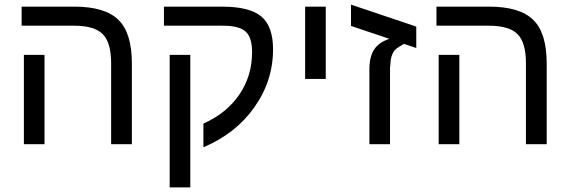

<svg xmlns="http://www.w3.org/2000/svg" viewBox="-20 -628 2480 836"><path d="M173.8 -389.2V0H84V-389.2ZM554.2 -351.1V0H463.9V-352.1Q463.9 -442.4 427.5 -479.2Q391.1 -516.1 301.8 -516.1H74.2V-599.1H303.2Q438 -599.1 496.1 -541Q554.2 -484.4 554.2 -351.1Z M718.8 -389.2H808.6V188H718.8ZM693.8 -516.1V-599.1H946.8Q1066.9 -599.1 1117.9 -556.2Q1168.9 -513.2 1168.9 -413.1Q1168.9 -274.9 1086.9 -160.2Q1006.8 -46.4 865.7 13.2V-89.8Q967.3 -135.3 1022.5 -216.8Q1077.6 -298.3 1077.6 -400.9Q1077.6 -465.3 1049.3 -490.7Q1021 -516.1 950.7 -516.1Z M1308.6 -284.2V-599.1H1398.4V-284.2Z M1508.3 -607.9 1792.5 -512.2V-418.9L1739.3 -437Q1718.3 -425.8 1706.8 -416.7Q1695.3 -407.7 1689.2 -393.8Q1683.1 -379.9 1681.6 -368.9Q1680.2 -357.9 1678.2 -331.1V0H1588.4V-327.1Q1588.4 -379.9 1608.6 -411.6Q1628.9 -443.4 1675.3 -459L1508.3 -515.1Z M1980 -389.2V0H1890.1V-389.2ZM2360.4 -351.1V0H2270V-352.1Q2270 -442.4 2233.6 -479.2Q2197.3 -516.1 2107.9 -516.1H1880.4V-599.1H2109.4Q2244.1 -599.1 2302.2 -541Q2360.4 -484.4 2360.4 -351.1Z"/></svg>

Font: Libra Sans Modern
Style: Regular
Weight: 400
Foundry: Stefan Peev, Context Ltd
Version: Version 1.000